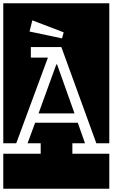

<svg xmlns="http://www.w3.org/2000/svg" viewBox="-32 -937 686 1170"><path d="M-12 -917H634V-64H555L342 -650H156V-586H260L67 -64H-12ZM346 -703 356 -740 165 -813 148 -745ZM316 -544 422 -246H203L311 -544ZM634 213H-12V0H216V-64H136L182 -189H442L486 -64H409V0H634Z"/></svg>

Font: Zilla Slab Highlight
Style: Regular
Weight: 400
Designer: Typotheque Type Foundry
Foundry: Typotheque type foundry
Version: Version 1.1; 2017; ttfautohint (v1.6)